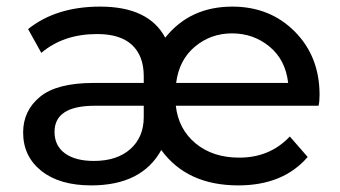

<svg xmlns="http://www.w3.org/2000/svg" viewBox="-20 -555 1029 581"><path d="M947 -268Q947 -248 944 -235H512Q520 -164 572 -121Q624 -78 704 -78Q797 -78 857 -142L911 -80Q837 6 701 6Q546 6 468 -101Q409 6 256 6Q160 6 105 -38Q50 -82 50 -154Q50 -220 101 -262Q152 -304 263 -304H415V-324Q415 -386 379.5 -419Q344 -452 274 -452Q172 -452 105 -395L65 -467Q150 -535 283 -535Q430 -535 480 -441Q555 -535 683 -535Q797 -535 872 -459.5Q947 -384 947 -268ZM682 -454Q618 -454 570 -414Q522 -374 513 -304H852Q844 -374 795.5 -414Q747 -454 682 -454ZM264 -68Q334 -68 374.5 -104Q415 -140 415 -201V-235H267Q145 -235 145 -156Q145 -114 176.5 -91Q208 -68 264 -68Z"/></svg>

Font: false
Style: Regular
Weight: 500
Designer: Julieta Ulanovsky
Foundry: Julieta Ulanovsky
Version: Version 7.222;hotconv 1.0.109;makeotfexe 2.5.65596